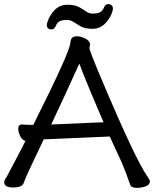

<svg xmlns="http://www.w3.org/2000/svg" viewBox="-27 -892 744 927"><path d="M220.2 -291 473.1 -301.8Q391.1 -490.7 356 -585Q278.3 -413.1 220.2 -291ZM632.8 15.1Q606.9 15.1 601.1 -1Q582 -57.1 561 -106.9L502.9 -232.9L345.2 -226.1Q199.2 -219.2 184.1 -219.2Q101.1 -47.4 86.9 -7.8Q79.1 13.2 37.1 13.2Q-6.8 13.2 -6.8 -12.2Q-6.8 -20 -2.4 -26.1Q2 -32.2 5.9 -39.6Q9.8 -46.9 19.3 -64.9Q28.8 -83 48.3 -119.4Q67.9 -155.8 96.2 -211.9H99.1Q83 -211.9 72 -232.4Q61 -252.9 61 -270Q61 -291 79.1 -291Q98.1 -289.1 133.8 -289.1Q306.6 -634.3 312 -681.2Q314 -701.2 320.6 -709Q327.1 -716.8 346.2 -716.8Q362.3 -716.8 383.1 -706.8Q403.8 -696.8 408.2 -680.2L404.8 -660.2Q404.8 -647.9 458 -522Q624 -127 685.1 -39.1Q697.3 -22 696.8 -16.1Q696.8 0 676.3 7.6Q655.8 15.1 632.8 15.1ZM223.1 -750Q199.2 -750 199.2 -771Q199.2 -776.9 200.2 -779.8Q209 -813 234.4 -841.1Q259.8 -869.1 297.9 -869.1Q334 -869.1 354 -858.2Q374 -847.2 388.9 -836.7Q403.8 -826.2 420.9 -826.2Q439 -826.2 452.9 -831.5Q466.8 -836.9 474.4 -854.5Q481.9 -872.1 494.1 -872.1Q518.1 -872.1 518.1 -850.1Q518.1 -845.2 517.1 -841.8Q509.3 -809.6 483.2 -781.2Q457 -752.9 419.9 -752.9Q382.8 -752.9 362.8 -764.4Q342.8 -775.9 327.9 -785.9Q313 -795.9 295.9 -795.9Q277.8 -795.9 263.9 -790.5Q250 -785.2 242.7 -767.6Q235.4 -750 223.1 -750Z"/></svg>

Font: LXGW WenKai Screen R
Style: Regular
Weight: 400
Designer: Fontworks Inc.
Version: Version 1.235;May 31, 2022